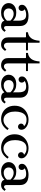

<svg xmlns="http://www.w3.org/2000/svg" viewBox="1318 -2028 720 3395"><g transform="rotate(90 1677.5 -330.0)"><path d="M437 10Q403 10 379 -4Q355 -18 345 -48V-301Q345 -363 323 -398Q301 -433 243 -433Q214 -433 189.5 -427Q165 -421 143 -406Q159 -397 166 -383.5Q173 -370 173 -353Q173 -330 157 -314.5Q141 -299 118 -299Q95 -299 79.5 -315Q64 -331 64 -359Q64 -387 81 -408Q98 -429 127 -444Q156 -459 191 -467Q226 -475 261 -475Q310 -475 350.5 -461Q391 -447 415.5 -413Q440 -379 440 -316V-83Q440 -69 446.5 -55.5Q453 -42 472 -42Q485 -42 495.5 -51Q506 -60 516 -73L543 -50Q531 -33 516.5 -19Q502 -5 482.5 2.5Q463 10 437 10ZM202 10Q123 10 78.5 -29Q34 -68 34 -124Q34 -181 78.5 -219.5Q123 -258 202 -258Q254 -258 289 -241Q324 -224 345 -200V-154Q316 -186 284.5 -199Q253 -212 225 -212Q180 -212 154.5 -188Q129 -164 129 -124Q129 -85 154.5 -60.5Q180 -36 225 -36Q253 -36 284.5 -48.5Q316 -61 345 -93V-48Q324 -24 289 -7Q254 10 202 10Z M853 -83 880 -60Q862 -32 835.5 -11Q809 10 763 10Q732 10 704 -2.5Q676 -15 658 -43Q640 -71 640 -117V-423L634 -430H550V-465Q614 -471 654 -521.5Q694 -572 700 -670H735V-465H870V-430H741L735 -423V-106Q735 -73 749.5 -56.5Q764 -40 787 -40Q806 -40 822 -51Q838 -62 853 -83Z M1219 -83 1246 -60Q1228 -32 1201.5 -11Q1175 10 1129 10Q1098 10 1070 -2.5Q1042 -15 1024 -43Q1006 -71 1006 -117V-423L1000 -430H916V-465Q980 -471 1020 -521.5Q1060 -572 1066 -670H1101V-465H1236V-430H1107L1101 -423V-106Q1101 -73 1115.5 -56.5Q1130 -40 1153 -40Q1172 -40 1188 -51Q1204 -62 1219 -83Z M1704 10Q1670 10 1646 -4Q1622 -18 1612 -48V-301Q1612 -363 1590 -398Q1568 -433 1510 -433Q1481 -433 1456.5 -427Q1432 -421 1410 -406Q1426 -397 1433 -383.5Q1440 -370 1440 -353Q1440 -330 1424 -314.5Q1408 -299 1385 -299Q1362 -299 1346.5 -315Q1331 -331 1331 -359Q1331 -387 1348 -408Q1365 -429 1394 -444Q1423 -459 1458 -467Q1493 -475 1528 -475Q1577 -475 1617.5 -461Q1658 -447 1682.5 -413Q1707 -379 1707 -316V-83Q1707 -69 1713.5 -55.5Q1720 -42 1739 -42Q1752 -42 1762.5 -51Q1773 -60 1783 -73L1810 -50Q1798 -33 1783.5 -19Q1769 -5 1749.5 2.5Q1730 10 1704 10ZM1469 10Q1390 10 1345.5 -29Q1301 -68 1301 -124Q1301 -181 1345.5 -219.5Q1390 -258 1469 -258Q1521 -258 1556 -241Q1591 -224 1612 -200V-154Q1583 -186 1551.5 -199Q1520 -212 1492 -212Q1447 -212 1421.5 -188Q1396 -164 1396 -124Q1396 -85 1421.5 -60.5Q1447 -36 1492 -36Q1520 -36 1551.5 -48.5Q1583 -61 1612 -93V-48Q1591 -24 1556 -7Q1521 10 1469 10Z M2084 10Q2019 10 1965.5 -19Q1912 -48 1880.5 -102Q1849 -156 1849 -229Q1849 -307 1883 -361.5Q1917 -416 1974 -445.5Q2031 -475 2098 -475Q2146 -475 2186 -458.5Q2226 -442 2250 -413.5Q2274 -385 2274 -348Q2274 -321 2258.5 -305Q2243 -289 2220 -289Q2198 -289 2181.5 -304.5Q2165 -320 2165 -343Q2165 -360 2175 -375Q2185 -390 2211 -396Q2191 -417 2162.5 -428.5Q2134 -440 2098 -440Q2045 -440 2013.5 -413.5Q1982 -387 1967 -341Q1952 -295 1952 -238Q1952 -173 1971.5 -127Q1991 -81 2025 -56.5Q2059 -32 2101 -32Q2144 -32 2182 -57Q2220 -82 2252 -125L2279 -102Q2255 -69 2227.5 -44Q2200 -19 2165 -4.5Q2130 10 2084 10Z M2589 10Q2524 10 2470.5 -19Q2417 -48 2385.5 -102Q2354 -156 2354 -229Q2354 -307 2388 -361.5Q2422 -416 2479 -445.5Q2536 -475 2603 -475Q2651 -475 2691 -458.5Q2731 -442 2755 -413.5Q2779 -385 2779 -348Q2779 -321 2763.5 -305Q2748 -289 2725 -289Q2703 -289 2686.5 -304.5Q2670 -320 2670 -343Q2670 -360 2680 -375Q2690 -390 2716 -396Q2696 -417 2667.5 -428.5Q2639 -440 2603 -440Q2550 -440 2518.5 -413.5Q2487 -387 2472 -341Q2457 -295 2457 -238Q2457 -173 2476.5 -127Q2496 -81 2530 -56.5Q2564 -32 2606 -32Q2649 -32 2687 -57Q2725 -82 2757 -125L2784 -102Q2760 -69 2732.5 -44Q2705 -19 2670 -4.5Q2635 10 2589 10Z M3249 10Q3215 10 3191 -4Q3167 -18 3157 -48V-301Q3157 -363 3135 -398Q3113 -433 3055 -433Q3026 -433 3001.5 -427Q2977 -421 2955 -406Q2971 -397 2978 -383.5Q2985 -370 2985 -353Q2985 -330 2969 -314.5Q2953 -299 2930 -299Q2907 -299 2891.5 -315Q2876 -331 2876 -359Q2876 -387 2893 -408Q2910 -429 2939 -444Q2968 -459 3003 -467Q3038 -475 3073 -475Q3122 -475 3162.5 -461Q3203 -447 3227.5 -413Q3252 -379 3252 -316V-83Q3252 -69 3258.5 -55.5Q3265 -42 3284 -42Q3297 -42 3307.5 -51Q3318 -60 3328 -73L3355 -50Q3343 -33 3328.5 -19Q3314 -5 3294.5 2.5Q3275 10 3249 10ZM3014 10Q2935 10 2890.5 -29Q2846 -68 2846 -124Q2846 -181 2890.5 -219.5Q2935 -258 3014 -258Q3066 -258 3101 -241Q3136 -224 3157 -200V-154Q3128 -186 3096.5 -199Q3065 -212 3037 -212Q2992 -212 2966.5 -188Q2941 -164 2941 -124Q2941 -85 2966.5 -60.5Q2992 -36 3037 -36Q3065 -36 3096.5 -48.5Q3128 -61 3157 -93V-48Q3136 -24 3101 -7Q3066 10 3014 10Z"/></g></svg>

Font: Brygada 1918 Medium
Style: Regular
Weight: 500
Designer: Mateusz Machalski | Borys Kosmynka | Przemek Hoffer
Foundry: NIEPODLEGLA 2018
Version: Version 3.006